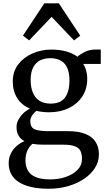

<svg xmlns="http://www.w3.org/2000/svg" viewBox="-20 -863 638 1150"><path d="M272.5 267.5Q211 267.5 165.5 256.8Q120 246 90.5 226.2Q61 206.5 46.5 178.5Q32 150.5 32 115Q32 83 44.8 57Q57.5 31 79 12Q100.5 -7 126.5 -17.5Q103 -30 91 -51Q79 -72 79 -101.5Q79 -124 90 -145Q101 -166 119 -183.8Q137 -201.5 159 -212Q108.5 -234.5 82.5 -276.2Q56.5 -318 56.5 -375Q56.5 -435 89.5 -477.8Q122.5 -520.5 175.2 -543.2Q228 -566 286.5 -566Q336.5 -566 376.5 -555Q416.5 -544 444 -523Q455 -535 485.5 -550.8Q516 -566.5 554 -566.5H583.5V-480H478.5Q486 -469 491.2 -455Q496.5 -441 499.5 -424.8Q502.5 -408.5 502.5 -391Q502.5 -330 472.8 -285Q443 -240 391.5 -215.2Q340 -190.5 274 -190.5Q253.5 -190.5 234.2 -192.8Q215 -195 197.5 -199Q182.5 -186.5 172 -170.8Q161.5 -155 161.5 -137Q161.5 -101 186.2 -89.2Q211 -77.5 270 -77.5H385.5Q450 -77.5 491.2 -61Q532.5 -44.5 552.5 -13.2Q572.5 18 572.5 61Q572.5 105 549 142.5Q525.5 180 484 208Q442.5 236 388.2 251.8Q334 267.5 272.5 267.5ZM281.5 211.5Q330 211.5 373.2 197Q416.5 182.5 443.8 155Q471 127.5 471 88Q471 60.5 462.2 41.8Q453.5 23 428.8 13.2Q404 3.5 357 3.5H238Q220.5 3.5 204 2.2Q187.5 1 174 -1.5Q154.5 15.5 143.5 40Q132.5 64.5 132.5 97.5Q132.5 133 147.2 158.8Q162 184.5 194.8 198Q227.5 211.5 281.5 211.5ZM283.5 -242.5Q342 -242.5 369 -278.2Q396 -314 396 -381Q396 -426.5 383 -456Q370 -485.5 344.2 -500Q318.5 -514.5 281 -514.5Q247 -514.5 220.5 -501.5Q194 -488.5 178.8 -459.5Q163.5 -430.5 163.5 -383.5Q163.5 -342.5 176 -310.5Q188.5 -278.5 215 -260.5Q241.5 -242.5 283.5 -242.5ZM154.5 -621 117.5 -649.5 245.5 -843H332.5L460.5 -649.5L423.5 -621L289 -762Z"/></svg>

Font: Merriweather 28pt
Style: Regular
Weight: 400
Version: Version 2.100